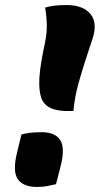

<svg xmlns="http://www.w3.org/2000/svg" viewBox="-20 -730 395 761"><path d="M271 -290H246Q211 -290 186 -299.5Q161 -309 149 -330Q136 -353 135.5 -399Q135 -445 151 -525L159 -564Q166 -599 165.5 -631Q165 -663 159 -700Q176 -705 195.5 -707.5Q215 -710 244 -710Q309 -710 338.5 -674.5Q368 -639 346 -574L331 -529Q308 -460 292 -403Q276 -346 271 -290ZM202 0Q186 4 167.5 7.5Q149 11 126 11Q72 11 50.5 -20Q29 -51 48 -127L65 -197Q83 -202 102 -204Q121 -206 146 -206Q198 -206 218.5 -175Q239 -144 220 -70Z"/></svg>

Font: Recursive Sn Csl St XBd
Style: Italic
Weight: 800
Italic angle: -15°
Version: Version 1.079;hotconv 1.0.112;makeotfexe 2.5.65598; ttfautoh